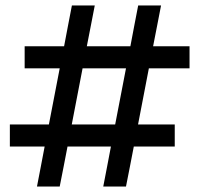

<svg xmlns="http://www.w3.org/2000/svg" viewBox="-20 -681 728 701"><path d="M115 0Q122 -36.5 128.8 -71.5Q135.5 -106.5 143 -146H16V-226.5H158.5L198 -431.5H70V-512H214Q221.5 -551.5 228.2 -586.8Q235 -622 242.5 -661H326Q318.5 -623 311.8 -587.8Q305 -552.5 297 -512H456Q463.5 -552 470.2 -587Q477 -622 484.5 -661H568Q560.5 -623 553.8 -587.8Q547 -552.5 539 -512H672V-431.5H523.5L484 -226.5H618V-146H468.5Q461 -107 454.2 -72Q447.5 -37 440 0H357Q364 -36.5 370.8 -71.5Q377.5 -106.5 385 -146H226.5Q219 -107 212.2 -72Q205.5 -37 198 0ZM242 -226.5H400.5L440 -431.5H281.5Z"/></svg>

Font: Commissioner Medium
Style: Regular
Weight: 500
Designer: Kostas Bartsokas
Foundry: Kostas Bartsokas
Version: Version 1.000; ttfautohint (v1.8.3)